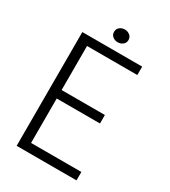

<svg xmlns="http://www.w3.org/2000/svg" viewBox="-209 -974 957 1078"><g transform="rotate(30 270.0 -435.0)"><path d="M464 -54.5V0H76V-737.5H464V-683H138V-397.5H418.5V-342.5H138V-54.5ZM276 -787Q257 -787 243.2 -798.2Q229.5 -809.5 229.5 -828Q229.5 -847 243.2 -858.2Q257 -869.5 276 -869.5Q295 -869.5 309 -858.2Q323 -847 323 -828Q323 -809.5 309 -798.2Q295 -787 276 -787Z"/></g></svg>

Font: Epilogue Light
Style: Regular
Weight: 300
Designer: Tyler Finck
Foundry: Etcetera Type Co
Version: Version 2.111; ttfautohint (v1.8.3)